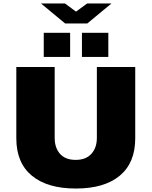

<svg xmlns="http://www.w3.org/2000/svg" viewBox="-20 -1074 873 1106"><path d="M74 -277V-688H295V-280Q295 -222 326 -187.5Q357 -153 416 -153Q475 -153 506.5 -188Q538 -223 538 -280V-688H759V-277Q759 -136 670 -62Q581 12 417 12Q253 12 163.5 -62Q74 -136 74 -277ZM232 -885H384V-746H232ZM452 -885H604V-746H452ZM216 -1054H354L418 -1007L482 -1054H622L483 -939H355Z"/></svg>

Font: Archivo Black
Style: Regular
Weight: 400
Designer: Hector Gatti
Foundry: Omnibus-Type
Version: Version 1.101; ttfautohint (v1.8)